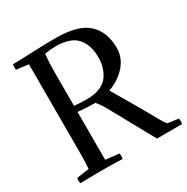

<svg xmlns="http://www.w3.org/2000/svg" viewBox="-180 -964 1098 1125"><g transform="rotate(-30 368.5 -402.0)"><path d="M52 -799Q93 -799 182.5 -803Q272 -807 345 -807Q497 -807 562 -746.5Q627 -686 627 -578Q627 -513 582 -461Q537 -409 464 -383Q507 -310 544.5 -246Q582 -182 599 -151Q616 -120 630 -95.5Q644 -71 650.5 -62Q657 -53 663 -47L735 -37Q739 -22 735 0H565L414 -274Q384 -331 357 -362H343Q292 -362 240 -368V-44L331 -34Q335 -19 331 3Q268 0 189 0Q130 0 46 2Q40 -16 46 -34L129 -46Q133 -84 133 -163V-752L52 -762Q48 -777 52 -799ZM240 -633V-409Q271 -405 330 -405Q381 -405 417.5 -421.5Q454 -438 472 -465.5Q490 -493 498 -522Q506 -551 506 -583Q506 -669 463 -717Q420 -765 320 -765Q283 -765 246 -758Q240 -701 240 -633Z"/></g></svg>

Font: Adamina
Style: Regular
Weight: 400
Designer: Cyreal (www.cyreal.org)
Foundry: Cyreal
Version: Version 1.011